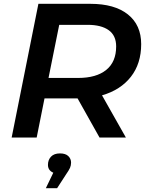

<svg xmlns="http://www.w3.org/2000/svg" viewBox="-20 -720 771 1005"><path d="M41 0 181 -700H453Q580 -700 649.5 -644.5Q719 -589 719 -489Q719 -387 665 -318Q611 -249 514 -221L639 0H501L386 -205Q386 -205 385 -205H213L172 0ZM234 -312H389Q484 -312 536 -354Q588 -396 588 -477Q588 -534 549 -562Q510 -590 439 -590H290ZM220 265 259 184Q231 172 231 143Q231 117 247 100Q263 83 294 83Q323 83 337.5 97Q352 111 352 131Q352 146 346.5 158.5Q341 171 325 194L279 265Z"/></svg>

Font: Montserrat SemiBold
Style: Italic
Weight: 600
Italic angle: -11.3°
Designer: Julieta Ulanovsky
Foundry: Julieta Ulanovsky
Version: Version 9.000; ttfautohint (v1.8.4.7-5d5b)